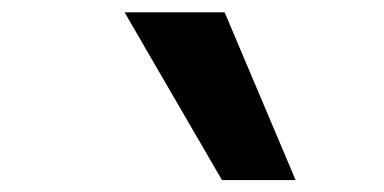

<svg xmlns="http://www.w3.org/2000/svg" viewBox="-20 -815 626 313"><path d="M341.8 -521.5 183.1 -794.9H346.2L461.9 -521.5Z"/></svg>

Font: CaskaydiaCove NFP
Style: Bold Italic
Weight: 700
Italic angle: -10°
Designer: Aaron Bell
Foundry: Saja Typeworks
Version: Version 2111.001; VTT 6.35;Nerd Fonts 3.1.1